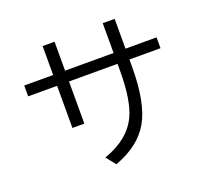

<svg xmlns="http://www.w3.org/2000/svg" viewBox="-142 -981 1283 1197"><g transform="rotate(-20 500.0 -382.5)"><path d="M653.8 -809.6H732.9V-611.8H939V-540H732.9V-495.1Q732.9 -253.9 664.6 -133.3Q596.7 -13.7 433.1 45.9L382.8 -17.1Q550.3 -75.2 608.9 -202.1Q653.8 -300.3 653.8 -494.1V-540H332V-260.3H252.9V-540H61V-611.8H252.9V-803.7H332V-611.8H653.8Z"/></g></svg>

Font: BIZ UDGothic
Style: Regular
Weight: 400
Monospace: yes
Designer: TypeBank Co., Ltd.
Foundry: Morisawa Inc.
Version: Version 1.05